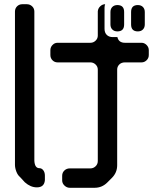

<svg xmlns="http://www.w3.org/2000/svg" viewBox="-20 -787 768 911"><path d="M537 -611H515Q497 -611 486.5 -621.5Q476 -632 476 -650V-751Q476 -760 479 -767Q466 -767 455.5 -757Q445 -747 444 -733V-618Q444 -604 433.5 -594Q423 -584 409 -584H253Q239 -584 229 -573.5Q219 -563 219 -549V-526Q219 -511 229 -501Q239 -491 253 -491H409Q423 -491 433.5 -481Q444 -471 444 -457V-23Q444 -8 433.5 2Q423 12 409 12H311Q296 12 285.5 22Q275 32 275 47V69Q275 83 286 93.5Q297 104 311 104H429Q464 104 489 79L511 57Q536 32 536 -3V-457Q536 -471 546 -481Q556 -491 573 -491H652Q665 -491 675.5 -501Q686 -511 686 -526V-549Q686 -563 675.5 -573.5Q665 -584 652 -584H573Q543 -584 537 -611ZM98 78Q125 102 155 102Q190 102 193 68V46Q193 31 185.5 21Q178 11 167 11Q145 11 143 -24V-732Q143 -747 132.5 -757Q122 -767 107 -767H86Q71 -767 61 -757Q51 -747 51 -732V-5Q51 10 57.5 27Q64 44 75 53ZM634 -638Q649 -638 658 -647Q667 -656 667 -671V-730Q667 -745 658 -754Q649 -763 634 -763Q602 -763 602 -730V-671Q602 -638 634 -638ZM537 -638Q569 -638 569 -671V-730Q569 -763 537 -763Q522 -763 513 -754Q504 -745 504 -730V-671Q504 -656 513 -647Q522 -638 537 -638Z"/></svg>

Font: WDXL Lubrifont TC
Style: Regular
Weight: 400
Designer: [WDXL Lubrifont] Copyright 2020-2022 (c) NightFurySL2001, Skr-ZERO; [ZCOOL QingKe HuangYou] Copyright 2018-2022 (c) The 
Version: Version 2.001;hotconv 1.1.1;makeotfexe 2.6.0